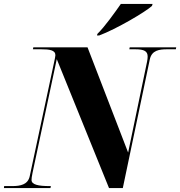

<svg xmlns="http://www.w3.org/2000/svg" viewBox="-58 -954 914 974"><path d="M436 -782 434 -774H445C531 -806 681 -894 713 -924L716 -934H555C524 -890 474 -819 436 -782ZM-38 0H198L200 -10H194C137 -10 102 -17 102 -41C102 -49 103 -57 107 -77L230 -654L495 0H565L702 -653C712 -699 750 -704 790 -704H834L836 -714H600L598 -704H628C674 -704 691 -694 691 -667C691 -660 690 -651 688 -641L592 -180L386 -714H111L109 -704H151C193 -704 223 -700 223 -674C223 -667 220 -656 216 -636L93 -61C84 -17 45 -10 4 -10H-37Z"/></svg>

Font: Noto Serif Display SemiCondensed Black
Style: Italic
Weight: 900
Width: 4
Italic angle: -12°
Designer: Monotype Design Team
Foundry: Monotype Imaging Inc.
Version: Version 2.009